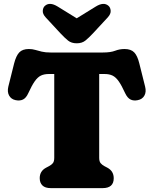

<svg xmlns="http://www.w3.org/2000/svg" viewBox="-20 -971 792 991"><path d="M241 -700H511Q551 -700 574 -709Q597 -718 623 -718Q656 -718 672.8 -700.5Q689.5 -683 699 -644L729 -524Q736 -496.5 725.2 -477.5Q714.5 -458.5 691 -454Q669.5 -449.5 653.5 -457.5Q637.5 -465.5 626 -490Q608 -529.5 593 -551Q578 -572.5 561 -580.8Q544 -589 520 -589H492V-157Q492 -137.5 499.5 -128.8Q507 -120 518 -114L534 -105.5Q567 -88 567 -51Q567 0 509.5 0H242.5Q213 0 199 -13.8Q185 -27.5 185 -51.5Q185 -88 218 -105.5L234 -114Q245.5 -120 252.8 -128.8Q260 -137.5 260 -157V-589H232Q208 -589 191 -580.8Q174 -572.5 159 -551Q144 -529.5 126 -490Q115 -465.5 99 -457.5Q83 -449.5 61 -454Q38 -458.5 27.2 -477.5Q16.5 -496.5 23 -524L53 -644Q63 -683 79.5 -700.5Q96 -718 129 -718Q146.5 -718 161.8 -713.5Q177 -709 195.5 -704.5Q214 -700 241 -700ZM460 -799Q438.5 -776 421 -761.8Q403.5 -747.5 376 -747.5Q348.5 -747.5 331 -761.8Q313.5 -776 292 -799L216 -881Q199.5 -899 200.8 -915.5Q202 -932 211.5 -940.5Q236 -963 278 -937L376 -876.5L474 -937Q516 -963 540.5 -940.5Q550 -932 551.2 -915.5Q552.5 -899 536 -881Z"/></svg>

Font: Fraunces 9pt S100 Black
Style: Regular
Weight: 900
Version: Version 1.000; ttfautohint (v1.8.3)